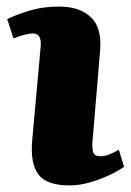

<svg xmlns="http://www.w3.org/2000/svg" viewBox="-20 -551 399 585"><path d="M104 -410Q107 -449 81 -449Q59 -449 21 -434L2 -493Q24 -504 66.5 -517.5Q109 -531 160 -531Q223 -531 257 -498.5Q291 -466 285 -397L262 -122Q260 -99 264 -87Q268 -75 286 -75Q300 -75 314.5 -81Q329 -87 342 -95L358 -43Q345 -33 317.5 -19.5Q290 -6 256.5 4Q223 14 192 14Q122 14 97 -19.5Q72 -53 78 -122Z"/></svg>

Font: Literata 36pt ExtraBold
Style: Italic
Weight: 800
Italic angle: -2°
Designer: Latin by Veronika Burian and Jose Scaglione. Greek by Irene Vlachou. Cyrillic by Vera Evstafieva
Foundry: TypeTogether
Version: Version 3.002